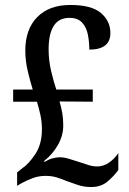

<svg xmlns="http://www.w3.org/2000/svg" viewBox="-20 -744 520 774"><path d="M348 10Q319 10 295 2Q271 -6 249 -14Q228 -23 208 -29Q188 -35 164 -35Q137 -35 113.5 -26.5Q90 -18 66 -5L49 5V-49L69 -65Q96 -83 122.5 -123Q149 -163 149 -223Q149 -252 143 -280Q137 -308 129 -334H33V-383H112Q102 -415 92 -457Q82 -499 82 -540Q82 -626 130 -675Q178 -724 264 -724Q349 -724 387 -691.5Q425 -659 425 -611Q425 -544 340 -544Q340 -576 334 -605.5Q328 -635 310.5 -653.5Q293 -672 260 -672Q217 -672 196.5 -639.5Q176 -607 176 -545Q176 -500 186.5 -456Q197 -412 207 -383H354V-334L220 -335Q227 -311 231 -288.5Q235 -266 235 -238Q235 -198 214 -160.5Q193 -123 158 -95L159 -91Q175 -101 191 -105.5Q207 -110 221 -110Q238 -110 259 -103.5Q280 -97 299 -91Q317 -85 335.5 -79Q354 -73 372 -73Q397 -73 419.5 -88.5Q442 -104 457 -127V-59Q442 -37 415 -13.5Q388 10 348 10Z"/></svg>

Font: Noto Serif Tamil Condensed Medium
Style: Regular
Weight: 500
Width: 3
Designer: Indian Type Foundry, Tom Grace, and the Monotype Design Team
Foundry: Monotype Imaging Inc.
Version: Version 2.004; ttfautohint (v1.8.4.7-5d5b)